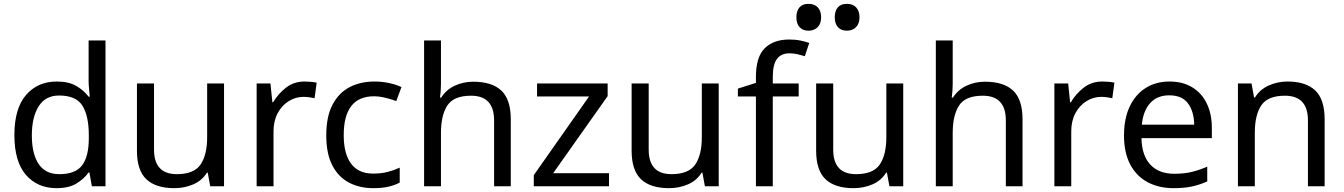

<svg xmlns="http://www.w3.org/2000/svg" viewBox="-20 -971 7007 1001"><path d="M275 10Q175 10 115 -59.5Q55 -129 55 -267Q55 -405 115.5 -475.5Q176 -546 276 -546Q338 -546 377.5 -523Q417 -500 442 -467H448Q447 -480 444.5 -505.5Q442 -531 442 -546V-760H530V0H459L446 -72H442Q418 -38 378 -14Q338 10 275 10ZM289 -63Q374 -63 408.5 -109.5Q443 -156 443 -250V-266Q443 -366 410 -419.5Q377 -473 288 -473Q217 -473 181.5 -416.5Q146 -360 146 -265Q146 -169 181.5 -116Q217 -63 289 -63Z M1148 -536V0H1076L1063 -71H1059Q1033 -29 987 -9.5Q941 10 889 10Q792 10 743 -36.5Q694 -83 694 -185V-536H783V-191Q783 -63 902 -63Q991 -63 1025.5 -113Q1060 -163 1060 -257V-536Z M1568 -546Q1583 -546 1600.5 -544.5Q1618 -543 1631 -540L1620 -459Q1607 -462 1591.5 -464Q1576 -466 1562 -466Q1521 -466 1485 -443.5Q1449 -421 1427.5 -380.5Q1406 -340 1406 -286V0H1318V-536H1390L1400 -438H1404Q1430 -482 1471 -514Q1512 -546 1568 -546Z M1926 10Q1855 10 1799.5 -19Q1744 -48 1712.5 -109Q1681 -170 1681 -265Q1681 -364 1714 -426Q1747 -488 1803.5 -517Q1860 -546 1932 -546Q1973 -546 2011 -537.5Q2049 -529 2073 -517L2046 -444Q2022 -453 1990 -461Q1958 -469 1930 -469Q1772 -469 1772 -266Q1772 -169 1810.5 -117.5Q1849 -66 1925 -66Q1969 -66 2002.5 -75Q2036 -84 2064 -97V-19Q2037 -5 2004.5 2.5Q1972 10 1926 10Z M2279 -537Q2279 -497 2274 -462H2280Q2306 -503 2350.5 -524Q2395 -545 2447 -545Q2545 -545 2594 -498.5Q2643 -452 2643 -349V0H2556V-343Q2556 -472 2436 -472Q2346 -472 2312.5 -421.5Q2279 -371 2279 -277V0H2191V-760H2279Z M3155 0H2763V-58L3051 -468H2780V-536H3148V-470L2864 -68H3155Z M3727 -536V0H3655L3642 -71H3638Q3612 -29 3566 -9.5Q3520 10 3468 10Q3371 10 3322 -36.5Q3273 -83 3273 -185V-536H3362V-191Q3362 -63 3481 -63Q3570 -63 3604.5 -113Q3639 -163 3639 -257V-536Z M4144 -468H4009V0H3921V-468H3827V-509L3921 -539V-570Q3921 -674 3967 -719.5Q4013 -765 4095 -765Q4127 -765 4153.5 -759.5Q4180 -754 4199 -747L4176 -678Q4160 -683 4139 -688Q4118 -693 4096 -693Q4052 -693 4030.5 -663.5Q4009 -634 4009 -571V-536H4144Z M4689 -536V0H4617L4604 -71H4600Q4574 -29 4528 -9.5Q4482 10 4430 10Q4333 10 4284 -36.5Q4235 -83 4235 -185V-536H4324V-191Q4324 -63 4443 -63Q4532 -63 4566.5 -113Q4601 -163 4601 -257V-536ZM4395 -811Q4366 -811 4349 -829Q4332 -847 4332 -881Q4332 -914 4348 -932.5Q4364 -951 4395 -951Q4427 -951 4444 -932Q4461 -913 4461 -881Q4461 -848 4443 -829.5Q4425 -811 4395 -811ZM4195 -811Q4166 -811 4149 -829Q4132 -847 4132 -881Q4132 -914 4148 -932.5Q4164 -951 4195 -951Q4227 -951 4244 -932Q4261 -913 4261 -881Q4261 -848 4243 -829.5Q4225 -811 4195 -811Z M4947 -537Q4947 -497 4942 -462H4948Q4974 -503 5018.5 -524Q5063 -545 5115 -545Q5213 -545 5262 -498.5Q5311 -452 5311 -349V0H5224V-343Q5224 -472 5104 -472Q5014 -472 4980.5 -421.5Q4947 -371 4947 -277V0H4859V-760H4947Z M5727 -546Q5742 -546 5759.5 -544.5Q5777 -543 5790 -540L5779 -459Q5766 -462 5750.5 -464Q5735 -466 5721 -466Q5680 -466 5644 -443.5Q5608 -421 5586.5 -380.5Q5565 -340 5565 -286V0H5477V-536H5549L5559 -438H5563Q5589 -482 5630 -514Q5671 -546 5727 -546Z M6077 -546Q6146 -546 6195.5 -516Q6245 -486 6271.5 -431.5Q6298 -377 6298 -304V-251H5931Q5933 -160 5977.5 -112.5Q6022 -65 6102 -65Q6153 -65 6192.5 -74.5Q6232 -84 6274 -102V-25Q6233 -7 6193 1.5Q6153 10 6098 10Q6022 10 5963.5 -21Q5905 -52 5872.5 -113.5Q5840 -175 5840 -264Q5840 -352 5869.5 -415Q5899 -478 5952.5 -512Q6006 -546 6077 -546ZM6076 -474Q6013 -474 5976.5 -433.5Q5940 -393 5933 -321H6206Q6205 -389 6174 -431.5Q6143 -474 6076 -474Z M6692 -546Q6788 -546 6837 -499.5Q6886 -453 6886 -349V0H6799V-343Q6799 -472 6679 -472Q6590 -472 6556 -422Q6522 -372 6522 -278V0H6434V-536H6505L6518 -463H6523Q6549 -505 6595 -525.5Q6641 -546 6692 -546Z"/></svg>

Font: Noto Sans Tifinagh Ghat
Style: Regular
Weight: 400
Designer: JamraPatel
Foundry: JamraPatel LLC
Version: Version 2.006; ttfautohint (v1.8.4.7-5d5b)